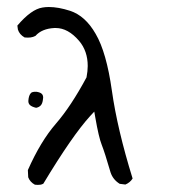

<svg xmlns="http://www.w3.org/2000/svg" viewBox="-20 -411 540 545"><path d="M102.5 -133.8Q102.5 -141.1 98.6 -144.5Q95.2 -148.4 84.5 -150.4Q81.5 -150.4 80.1 -150.4Q78.6 -150.4 76.7 -150.4Q70.8 -149.9 67.9 -147Q61.5 -140.6 60.5 -125Q60.5 -124.5 60.5 -123.5Q60.5 -117.7 64.5 -113.3Q69.8 -107.9 82.5 -105Q90.3 -106.4 95.2 -111.3Q100.1 -116.2 101.6 -126.5Q102.5 -130.4 102.5 -133.8ZM335.9 112.8Q349.1 107.4 356.4 95.7Q313 -44.4 297.6 -153.6Q282.2 -262.7 251.5 -314.9Q222.2 -366.2 178.7 -380.4Q145.5 -391.1 118.7 -391.1Q108.9 -391.1 100.6 -389.6Q68.8 -384.8 29.3 -338.4L30.8 -327.1Q35.2 -313 49.8 -304.7Q54.7 -304.2 58.8 -304.2Q63 -304.2 66.9 -304.7Q74.2 -305.7 80.6 -309.1Q98.6 -329.6 134.3 -331.5Q136.2 -331.5 138.2 -331.5Q173.3 -331.5 204.6 -294.9Q229 -266.1 229 -223.6Q229 -209.5 225.6 -191.4Q181.6 -109.4 138.4 -59.6Q95.2 -9.8 59.1 71.8L60.1 92.3Q65.4 106 79.1 113.3Q84 113.8 87.4 113.8Q90.8 113.8 94.7 113.3Q98.6 112.8 103 110.4Q185.1 -25.9 235.8 -81.5L247.6 -94.2L250.5 -77.6Q260.3 -21 268.8 0.2Q277.3 21.5 293.9 78.6Q300.8 99.1 319.8 110.8Z"/></svg>

Font: NaikaiFont
Style: Light
Weight: 300
Version: Version 1.89